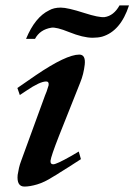

<svg xmlns="http://www.w3.org/2000/svg" viewBox="-20 -670 495 707"><path d="M278 -84Q252 -67 233 -55Q214 -43 201 -35Q186 -25 175 -19Q144 1 117 9Q90 17 70 17Q41 17 45 -26Q47 -39 50 -52Q53 -65 58 -78L146 -319Q151 -329 159 -356Q161 -370 150 -370Q127 -370 77 -336L53 -320L44 -346L112 -393Q224 -469 272 -469Q296 -469 292 -432Q290 -415 286 -398.5Q282 -382 275 -365L197 -169Q168 -95 166 -78Q165 -65 176 -65Q188 -65 241 -95L270 -112ZM455 -650Q424 -555 356 -535Q341 -531 321 -531Q286 -531 234 -552Q187 -571 169 -568Q127 -561 109 -527H76Q109 -607 161 -632Q178 -642 204 -642Q229 -642 291 -622Q344 -605 365 -607Q399 -612 420 -650Z"/></svg>

Font: DG Didot
Style: Bold Italic
Weight: 700
Designer: David Gatwood, Takis Katsoulidis, and George D. Matthiopoulos
Foundry: David Gatwood
Version: Version 1.0